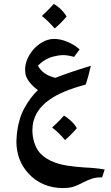

<svg xmlns="http://www.w3.org/2000/svg" viewBox="-20 -591 560 972"><path d="M414 -163Q292 -130 233 -88Q144 -27 144 68Q144 101 153.5 130.5Q163 160 179 180Q223 231 317 247Q362 254 411 257Q463 259 510 267L497 307Q468 306 445.5 313.5Q423 321 398 334Q374 347 352.5 354Q331 361 297 361Q245 361 200 341.5Q155 322 123 286Q63 220 63 124Q63 114 65 92Q73 11 104 -44.5Q135 -100 172 -135Q149 -151 131.5 -172.5Q114 -194 109 -215Q107 -229 107 -237Q107 -282 137 -325Q157 -354 188.5 -374Q220 -394 254 -394Q286 -394 321 -379.5Q356 -365 383 -341L355 -303Q323 -312 300 -312Q278 -312 251 -305Q207 -294 172 -259Q195 -213 260 -197Q332 -225 440 -258Q426 -197 414 -163ZM317 -507Q287 -472 257 -447Q221 -488 192 -510Q207 -524 224 -541Q241 -558 252 -571Q272 -560 290 -542Q308 -524 317 -507ZM369 58Q339 93 309 118Q278 80 244 55Q259 41 276 24Q293 7 304 -6Q324 6 342 23.5Q360 41 369 58Z"/></svg>

Font: Mirza SemiBold
Style: Regular
Weight: 600
Designer: Arabic design by Kourosh Beigpour, Latin design by Eduardo Tunni, engineering by Lasse Fister
Version: Version 1.0010g